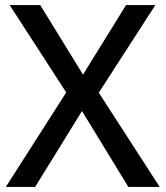

<svg xmlns="http://www.w3.org/2000/svg" viewBox="-20 -734 650 754"><path d="M607 0H484L302 -298L118 0H3L240 -371L18 -714H138L306 -441L475 -714H590L368 -370Z"/></svg>

Font: Noto Sans Ol Chiki Medium
Style: Regular
Weight: 500
Designer: Monotype Design Team, Lewis McGuffie
Foundry: Monotype Imaging Inc.
Version: Version 2.003; ttfautohint (v1.8.4.7-5d5b)